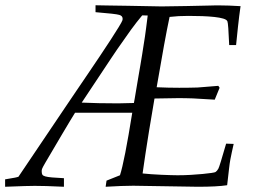

<svg xmlns="http://www.w3.org/2000/svg" viewBox="-20 -713 981 733"><path d="M-0.5 0V-28.3L36.6 -34.7Q38.6 -35.2 42 -35.9Q45.4 -36.6 50.3 -38.1L233.9 -310.5Q249 -333 270.3 -364.3Q291.5 -395.5 314.7 -429.7Q337.9 -463.9 360.8 -498Q383.8 -532.2 402.3 -560.8Q420.9 -589.4 433.1 -609.4Q445.3 -629.4 447.3 -635.3Q447.8 -637.7 448 -639.2Q448.2 -640.6 448.2 -641.1Q448.2 -652.8 435.1 -656.2Q422.4 -660.2 344.7 -666.5V-692.9Q356.9 -692.4 387.5 -692.1Q418 -691.9 468.3 -690.9L596.7 -688.5Q623 -688.5 690.4 -689.9L782.7 -691.9Q793.9 -692.4 802.7 -692.4Q811.5 -692.4 816.9 -692.4Q851.1 -692.4 898.4 -689.5Q897.5 -681.6 896.2 -673.6Q895 -665.5 893.1 -650.4Q891.1 -635.3 888.4 -609.6Q885.7 -584 881.3 -541H855Q851.6 -624.5 848.1 -631.8Q845.2 -638.2 832 -642.1Q818.8 -646 798.6 -648.2Q778.3 -650.4 752.7 -651.4Q727.1 -652.3 699.2 -652.3Q679.7 -652.3 661.9 -651.4Q644 -650.4 627.4 -648.4Q618.2 -605.5 606 -538.8Q593.8 -472.2 578.1 -379.9Q601.6 -378.9 622.6 -378.4Q643.6 -377.9 664.1 -377.9Q686 -377.9 703.1 -378.2Q720.2 -378.4 733.9 -378.9Q742.2 -379.4 761.7 -381.1Q781.2 -382.8 813.5 -385.3L818.4 -377.9L799.8 -332.5L715.8 -337.4Q702.6 -337.9 689.2 -338.1Q675.8 -338.4 662.1 -338.4Q644 -338.4 569.8 -336.9L549.3 -214.8Q547.9 -206.5 545.7 -192.1Q543.5 -177.7 540.8 -160.9Q538.1 -144 535.4 -126.2Q532.7 -108.4 530.5 -93Q528.3 -77.6 526.6 -66.2Q524.9 -54.7 524.4 -50.8Q538.6 -49.3 557.9 -47.9Q577.1 -46.4 596.4 -45.7Q615.7 -44.9 632.6 -44.4Q649.4 -43.9 658.2 -43.9Q683.6 -43.9 708.5 -45.4Q733.4 -46.9 753.4 -48.8Q773.4 -50.8 786.9 -52.7Q800.3 -54.7 802.7 -56.2Q808.6 -60.1 813.5 -68.8Q815.9 -72.8 823.2 -96.7Q830.6 -120.6 843.3 -164.6L872.1 -163.6Q868.2 -146.5 865 -131.6Q861.8 -116.7 859.4 -104Q856.9 -91.3 854.2 -66.9Q851.6 -42.5 847.2 -5.9Q808.6 0 735.8 0L488.8 -3.9Q467.8 -3.9 441.7 -2.9Q415.5 -2 383.3 0L386.7 -23.4Q404.3 -30.3 438 -43.9Q455.1 -96.2 484.9 -282.7H266.6Q259.8 -271.5 247.6 -251.7Q235.4 -231.9 218.3 -202.6L153.3 -92.3Q147.9 -83 145 -77.6Q142.1 -72.3 140.9 -69.1Q139.6 -65.9 139.4 -63.7Q139.2 -61.5 139.2 -58.6Q139.2 -50.8 141.6 -46.4Q144 -42 152.8 -39.6Q161.6 -37.1 178.5 -35.6Q195.3 -34.2 224.1 -32.7V0Q184.6 -2 157 -2.7Q129.4 -3.4 112.8 -3.4Q103 -3.4 75 -2.7Q46.9 -2 -0.5 0ZM491.2 -319.8Q492.2 -323.7 494.6 -338.4Q497.1 -353 500.5 -373.8Q503.9 -394.5 508.1 -418.7Q512.2 -442.9 516.1 -465.3Q520 -487.8 522.9 -506.3Q525.9 -524.9 527.3 -534.7Q534.2 -576.2 537.8 -605.7Q541.5 -635.3 543.9 -653.8L522.9 -654.3Q511.7 -641.1 501 -627.2Q490.2 -613.3 479.5 -598.6Q465.3 -578.1 446.8 -552.2Q428.2 -526.4 406.2 -493.2L292 -321.3Q352.1 -318.4 430.7 -318.4Q452.6 -318.4 491.2 -319.8Z"/></svg>

Font: XB Kayhan
Style: Italic
Weight: 400
Italic angle: -12°
Designer: Behnam
Foundry: Irmug
Version: Version 7.300 2009